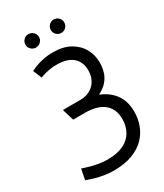

<svg xmlns="http://www.w3.org/2000/svg" viewBox="-215 -946 890 1041"><g transform="rotate(-30 230.5 -425.5)"><path d="M145 -862Q128 -862 115.5 -849.5Q103 -837 103 -820Q103 -803 115.5 -790.5Q128 -778 145 -778Q163 -778 175.5 -790.5Q188 -803 188 -820Q188 -837 175.5 -849.5Q163 -862 145 -862ZM304 -862Q286 -862 274 -849.5Q262 -837 262 -820Q262 -803 274 -790.5Q286 -778 304 -778Q322 -778 334 -790.5Q346 -803 346 -820Q346 -837 334 -849.5Q322 -862 304 -862ZM102 -412 124 -339H200Q234 -339 263 -331.5Q292 -324 313 -308Q334 -292 345.5 -267.5Q357 -243 357 -209Q357 -165 337.5 -130.5Q318 -96 278.5 -77Q239 -58 178 -58Q152 -58 125.5 -62.5Q99 -67 77 -73Q55 -79 42 -83.5Q29 -88 29 -88L16 -22Q16 -22 29.5 -17Q43 -12 66 -5.5Q89 1 118 6Q147 11 177 11Q247 11 296 -8Q345 -27 375 -58.5Q405 -90 419 -129.5Q433 -169 433 -211Q433 -277 401 -320.5Q369 -364 313 -386Q349 -404 369 -428Q389 -452 396.5 -480Q404 -508 404 -536Q404 -583 382 -622.5Q360 -662 317 -686Q274 -710 211 -710Q176 -710 146.5 -703.5Q117 -697 96.5 -688.5Q76 -680 68 -676L90 -622Q94 -624 110.5 -629Q127 -634 149 -638Q171 -642 193 -642Q226 -642 251 -635Q276 -628 293.5 -613.5Q311 -599 320 -578Q329 -557 329 -529Q329 -494 313.5 -467Q298 -440 271.5 -426Q245 -412 211 -412Z"/></g></svg>

Font: Advent Pro Medium
Style: Regular
Weight: 500
Designer: VivaRado, Andreas Kalpakidis
Foundry: VivaRado, Andreas Kalpakidis
Version: Version 3.000